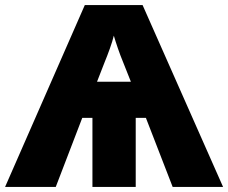

<svg xmlns="http://www.w3.org/2000/svg" viewBox="-25 -734 896 754"><path d="M535 -714 851 0H653L548 -271H508V0H338V-271H298L194 0H-5L308 -714ZM422 -594Q417 -573 406.5 -543.5Q396 -514 386 -490L356 -413H489L458 -491Q448 -515 438 -544Q428 -573 422 -594Z"/></svg>

Font: Noto Sans Black
Style: Regular
Weight: 900
Designer: Monotype Design Team
Foundry: Monotype Imaging Inc.
Version: Version 2.007